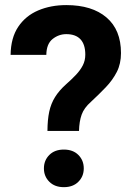

<svg xmlns="http://www.w3.org/2000/svg" viewBox="-20 -741 539 766"><path d="M169.3 -218.7Q169.5 -262.9 176.4 -295.3Q183.3 -327.6 199.6 -353.7Q215.8 -379.8 243.7 -404.8Q266.1 -424.5 283.3 -442.7Q300.4 -460.9 310.4 -480.3Q320.3 -499.6 320.3 -523Q320.3 -563.6 301.1 -584.2Q281.8 -604.8 244.5 -604.8Q214.4 -604.8 189.9 -585.4Q165.4 -565.9 164.8 -522.2H22.3Q23.2 -590.2 52.8 -634.2Q82.3 -678.1 132.4 -699.4Q182.5 -720.7 244.5 -720.7Q347.2 -720.7 404.9 -671.3Q462.7 -622 462.7 -529.3Q462.7 -486.5 446 -453.9Q429.3 -421.3 402.2 -393Q375.1 -364.7 343 -334.9Q315.2 -310.4 305.7 -283.5Q296.1 -256.5 295.2 -218.7ZM234.7 5.7Q198.3 5.7 176.8 -15.9Q155.2 -37.4 155.2 -69.1Q155.2 -101.2 176.8 -122.8Q198.3 -144.3 234.7 -144.3Q271.3 -144.3 292.7 -122.8Q314.2 -101.2 314.2 -69.1Q314.2 -37.4 292.7 -15.9Q271.3 5.7 234.7 5.7Z"/></svg>

Font: Heebo
Style: Regular
Weight: 400
Designer: Oded Ezer
Foundry: Ezer Type House
Version: Version 3.100